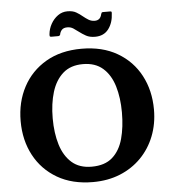

<svg xmlns="http://www.w3.org/2000/svg" viewBox="-64 -1048 998 1119"><g transform="rotate(-5 435.0 -488.0)"><path d="M45 -375Q45 -486.5 92 -574.8Q139 -663 226.2 -714Q313.5 -765 435 -765Q556.5 -765 644 -714Q731.5 -663 778.2 -574.8Q825 -486.5 825 -375Q825 -291.5 797 -220.2Q769 -149 717.2 -96.2Q665.5 -43.5 594 -14.2Q522.5 15 435 15Q313.5 15 226.2 -36Q139 -87 92 -175.2Q45 -263.5 45 -375ZM232.5 -375Q232.5 -289 253.2 -221.2Q274 -153.5 318.5 -114.2Q363 -75 435 -75Q512 -75 556.2 -114.2Q600.5 -153.5 619 -221.2Q637.5 -289 637.5 -375Q637.5 -461 617 -528.8Q596.5 -596.5 551.8 -635.8Q507 -675 435 -675Q363 -675 318.5 -635.8Q274 -596.5 253.2 -528.8Q232.5 -461 232.5 -375ZM520.5 -827.5Q489 -827.5 467.8 -839.2Q446.5 -851 429 -864.5Q413 -877 397.8 -886.8Q382.5 -896.5 363.5 -896.5Q342 -896.5 331.5 -885.5Q321 -874.5 318 -857Q314.5 -850 305.5 -850H267Q258.5 -850 257.2 -853.8Q256 -857.5 256.5 -865Q259.5 -897 275.2 -925.2Q291 -953.5 316 -971.5Q341 -989.5 372 -989.5Q403.5 -989.5 423.2 -978Q443 -966.5 459.5 -952.5Q474 -940.5 490.2 -930.5Q506.5 -920.5 526.5 -920.5Q559.5 -920.5 567 -956Q569 -961.5 570.5 -964.2Q572 -967 579.5 -967H619.5Q626.5 -967 628 -964.5Q629.5 -962 629 -956Q627 -900.5 599.5 -864Q572 -827.5 520.5 -827.5Z"/></g></svg>

Font: Besley
Style: Bold
Weight: 700
Designer: Owen Earl
Foundry: indestructible type*
Version: Version 2.001; ttfautohint (v1.8.3)